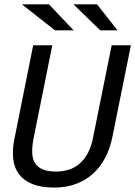

<svg xmlns="http://www.w3.org/2000/svg" viewBox="-20 -844 615 873"><path d="M491.2 -222.2Q480.5 -169.4 458.3 -126.7Q436 -84 402.6 -54Q369.1 -23.9 325.2 -7.6Q281.2 8.8 227.1 8.8Q167.5 8.8 128.2 -6.8Q88.9 -22.5 67.1 -51Q45.4 -79.6 40.3 -119.6Q35.2 -159.7 44.9 -209L130.9 -638.2H217.8L132.8 -215.8Q125.5 -178.2 126.5 -149.9Q127.4 -121.6 139.2 -102.5Q150.9 -83.5 174.3 -73.7Q197.8 -64 234.9 -64Q304.2 -64 346.4 -104Q388.7 -144 402.8 -216.8L487.8 -638.2H575.2ZM514.2 -706.1H436L314 -824.2H421.4ZM314.9 -706.1H230L79.6 -824.2H202.6Z"/></svg>

Font: Code New Roman
Style: Italic
Weight: 400
Italic angle: -11°
Monospace: yes
Designer: Sam Radian
Foundry: Code New Roman
Version: Version 1.508 October 19, 2014